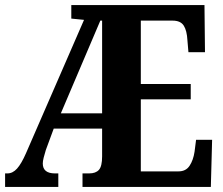

<svg xmlns="http://www.w3.org/2000/svg" viewBox="-20 -734 876 754"><path d="M0 0V-53H9Q30 -53 47 -72Q64 -91 82 -132L310 -656L260 -661V-714H783L785 -529H720L716 -576Q714 -614 701.5 -633.5Q689 -653 658 -653H533V-404H729V-344H533V-61H681Q710 -61 724.5 -83Q739 -105 744 -138L750 -185H813L808 0H304V-53H330Q356 -53 368.5 -67Q381 -81 381 -120V-229H191L160 -145Q155 -129 151.5 -115Q148 -101 148 -92Q148 -53 196 -53H209V0ZM219 -289H381V-653H374Z"/></svg>

Font: Noto Serif Ethiopic ExtraCondensed ExtraBold
Style: Regular
Weight: 800
Width: 2
Designer: Monotype Design Team
Foundry: Monotype Imaging Inc.
Version: Version 2.102; ttfautohint (v1.8.4.7-5d5b)